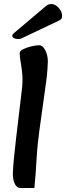

<svg xmlns="http://www.w3.org/2000/svg" viewBox="-20 -921 329 955"><path d="M81 14Q63 14 53 -8Q43 -30 44 -59Q45 -93 50 -140Q55 -187 60 -233L88 -469Q94 -514 91 -549Q88 -584 83 -611Q78 -638 78 -657Q78 -668 95.5 -676.5Q113 -685 136 -690.5Q159 -696 175 -696Q192 -696 205 -671.5Q218 -647 218 -615Q218 -608 216 -576Q214 -544 208 -503L176 -273Q166 -201 162 -129.5Q158 -58 151 14ZM49 -756Q41 -750 41 -743Q41 -736 49.5 -731.5Q58 -727 67 -727Q72 -727 77.5 -727.5Q83 -728 89 -731L272 -818Q282 -823 285.5 -827.5Q289 -832 289 -840Q289 -857 280.5 -870.5Q272 -884 260 -892.5Q248 -901 235 -901Q221 -901 210 -892Z"/></svg>

Font: Alkatra
Style: Regular
Weight: 400
Designer: Suman Bhandary
Version: Version 1.100;gftools[0.9.22]